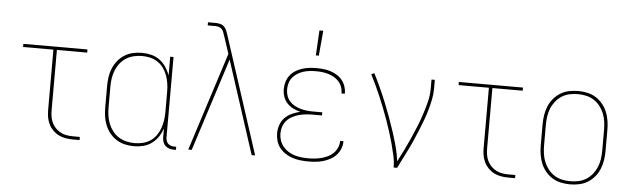

<svg xmlns="http://www.w3.org/2000/svg" viewBox="-48 -917 3596 1098"><g transform="rotate(5 1750.0 -368.0)"><path d="M395 0Q374 0 353.5 -3.5Q333 -7 314.5 -16Q296 -25 281 -40Q266 -55 256.5 -74Q247 -93 243.5 -113.5Q240 -134 240 -155V-502H66V-520H434V-502H260V-155Q260 -136 263 -118Q266 -100 274 -83.5Q282 -67 295 -54Q308 -41 324 -32.5Q340 -24 358.5 -21Q377 -18 395 -18H434V0Z M746 8Q720 8 694 2Q668 -4 646 -18Q624 -32 607.5 -52.5Q591 -73 581 -97.5Q571 -122 567.5 -148Q564 -174 564 -200V-320Q564 -346 567.5 -372Q571 -398 581 -422.5Q591 -447 607.5 -467.5Q624 -488 646 -502Q668 -516 694 -522Q720 -528 746 -528Q773 -528 799.5 -521.5Q826 -515 848 -499Q870 -483 885 -460.5Q900 -438 909 -412V-520H928V-58Q928 -49 931 -39.5Q934 -30 941 -23Q948 -16 957.5 -13Q967 -10 976 -10H988V8H976Q963 8 949.5 4Q936 0 926.5 -9.5Q917 -19 913 -32Q909 -45 909 -58V-108Q900 -82 885 -59.5Q870 -37 848 -21Q826 -5 799.5 1.5Q773 8 746 8ZM749 -10Q773 -10 796 -15.5Q819 -21 838.5 -34Q858 -47 872 -66.5Q886 -86 894 -108Q902 -130 905.5 -153.5Q909 -177 909 -200V-320Q909 -343 905.5 -366.5Q902 -390 894 -412Q886 -434 872 -453.5Q858 -473 838.5 -486Q819 -499 796 -504.5Q773 -510 749 -510Q725 -510 701.5 -504.5Q678 -499 658 -486.5Q638 -474 623 -455Q608 -436 599 -413.5Q590 -391 586.5 -367.5Q583 -344 583 -320V-200Q583 -176 586.5 -152.5Q590 -129 599 -106.5Q608 -84 623 -65Q638 -46 658 -33.5Q678 -21 701.5 -15.5Q725 -10 749 -10Z M1058 0 1239 -565 1206 -665V-666L1205 -667Q1202 -677 1198.5 -686.5Q1195 -696 1188 -703.5Q1181 -711 1171 -714Q1161 -717 1151 -717H1107V-735H1151Q1165 -735 1178 -731.5Q1191 -728 1200.5 -718.5Q1210 -709 1215 -696Q1220 -683 1224 -671L1442 0H1422L1249 -533L1078 0Z M1738 -600 1746 -744H1768L1755 -600ZM1747 8Q1725 8 1702 5.5Q1679 3 1657.5 -4Q1636 -11 1616.5 -23.5Q1597 -36 1583 -53.5Q1569 -71 1562.5 -93Q1556 -115 1556 -138Q1556 -162 1564.5 -186Q1573 -210 1590.5 -227.5Q1608 -245 1630.5 -255Q1653 -265 1677 -271Q1656 -276 1636 -286Q1616 -296 1601 -312Q1586 -328 1579 -349.5Q1572 -371 1572 -393Q1572 -413 1578 -433.5Q1584 -454 1596.5 -470.5Q1609 -487 1627 -498.5Q1645 -510 1665 -516.5Q1685 -523 1705.5 -525.5Q1726 -528 1747 -528Q1767 -528 1787.5 -526Q1808 -524 1827 -518Q1846 -512 1864 -501.5Q1882 -491 1895 -475.5Q1908 -460 1915 -440.5Q1922 -421 1922 -401V-396H1903V-400Q1903 -418 1896.5 -435Q1890 -452 1878 -465Q1866 -478 1850 -487Q1834 -496 1817 -501Q1800 -506 1782.5 -508Q1765 -510 1747 -510Q1729 -510 1710.5 -508Q1692 -506 1674.5 -500.5Q1657 -495 1641 -485Q1625 -475 1613.5 -461Q1602 -447 1596.5 -429Q1591 -411 1591 -392Q1591 -374 1597 -356Q1603 -338 1615 -324.5Q1627 -311 1643.5 -302Q1660 -293 1677.5 -288Q1695 -283 1713.5 -281Q1732 -279 1750 -279H1803V-261H1750Q1730 -261 1710 -259Q1690 -257 1670.5 -251.5Q1651 -246 1633 -236.5Q1615 -227 1601.5 -212Q1588 -197 1581.5 -177.5Q1575 -158 1575 -138Q1575 -118 1581.5 -98.5Q1588 -79 1600.5 -63.5Q1613 -48 1630.5 -37Q1648 -26 1667.5 -20Q1687 -14 1707 -12Q1727 -10 1747 -10Q1766 -10 1785 -12Q1804 -14 1822.5 -19Q1841 -24 1858.5 -32.5Q1876 -41 1889.5 -54.5Q1903 -68 1911 -86Q1919 -104 1919 -123V-125H1938V-123Q1938 -101 1929.5 -80.5Q1921 -60 1906.5 -44.5Q1892 -29 1872.5 -18.5Q1853 -8 1832.5 -2Q1812 4 1790.5 6Q1769 8 1747 8Z M2237 0Q2237 -34 2229.5 -68Q2222 -102 2213 -135.5Q2204 -169 2193.5 -201.5Q2183 -234 2171.5 -266.5Q2160 -299 2147.5 -331Q2135 -363 2121.5 -395Q2108 -427 2093.5 -458Q2079 -489 2063 -520L2080 -528Q2100 -489 2118 -449.5Q2136 -410 2152.5 -369.5Q2169 -329 2184 -288Q2199 -247 2212.5 -205.5Q2226 -164 2237.5 -122Q2249 -80 2254 -37Q2272 -71 2289 -105.5Q2306 -140 2321.5 -175Q2337 -210 2351.5 -245.5Q2366 -281 2378 -317.5Q2390 -354 2399.5 -392Q2409 -430 2409 -468V-520H2428V-468Q2428 -437 2421.5 -406Q2415 -375 2406.5 -345Q2398 -315 2387 -285.5Q2376 -256 2364 -227Q2352 -198 2339.5 -169Q2327 -140 2313 -112Q2299 -84 2285 -56Q2271 -28 2257 0Z M2895 0Q2874 0 2853.5 -3.5Q2833 -7 2814.5 -16Q2796 -25 2781 -40Q2766 -55 2756.5 -74Q2747 -93 2743.5 -113.5Q2740 -134 2740 -155V-502H2566V-520H2934V-502H2760V-155Q2760 -136 2763 -118Q2766 -100 2774 -83.5Q2782 -67 2795 -54Q2808 -41 2824 -32.5Q2840 -24 2858.5 -21Q2877 -18 2895 -18H2934V0Z M3250 8Q3224 8 3197.5 2.5Q3171 -3 3148.5 -17Q3126 -31 3109 -51.5Q3092 -72 3082 -96.5Q3072 -121 3068 -147.5Q3064 -174 3064 -200V-320Q3064 -346 3068 -372.5Q3072 -399 3082 -423.5Q3092 -448 3109 -468.5Q3126 -489 3148.5 -503Q3171 -517 3197.5 -522.5Q3224 -528 3250 -528Q3276 -528 3302.5 -522.5Q3329 -517 3351.5 -503Q3374 -489 3391 -468.5Q3408 -448 3418 -423.5Q3428 -399 3432 -372.5Q3436 -346 3436 -320V-200Q3436 -174 3432 -147.5Q3428 -121 3418 -96.5Q3408 -72 3391 -51.5Q3374 -31 3351.5 -17Q3329 -3 3302.5 2.5Q3276 8 3250 8ZM3250 -10Q3274 -10 3297.5 -15Q3321 -20 3341.5 -33Q3362 -46 3377 -65Q3392 -84 3401 -106Q3410 -128 3413.5 -152Q3417 -176 3417 -200V-320Q3417 -344 3413.5 -368Q3410 -392 3401 -414Q3392 -436 3377 -455Q3362 -474 3341.5 -487Q3321 -500 3297.5 -505Q3274 -510 3250 -510Q3226 -510 3202.5 -505Q3179 -500 3158.5 -487Q3138 -474 3123 -455Q3108 -436 3099 -414Q3090 -392 3086.5 -368Q3083 -344 3083 -320V-200Q3083 -176 3086.5 -152Q3090 -128 3099 -106Q3108 -84 3123 -65Q3138 -46 3158.5 -33Q3179 -20 3202.5 -15Q3226 -10 3250 -10Z"/></g></svg>

Font: Iosevka SS18 Thin
Style: Regular
Weight: 100
Monospace: yes
Designer: Belleve Invis
Foundry: Belleve Invis
Version: Version 25.1.1; ttfautohint (v1.8.4)